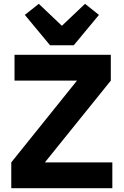

<svg xmlns="http://www.w3.org/2000/svg" viewBox="-20 -985 647 1005"><path d="M242 -748 110 -907 183 -965 304 -850 425 -965 498 -907 366 -748ZM39 0V-135L383 -563H56V-698H560V-563L215 -135H568V0Z"/></svg>

Font: Anuphan
Style: Bold
Weight: 700
Designer: Mike Abbink, Paul van der Laan, Pieter van Rosmalen, Mint Tantisuwanna
Foundry: Bold Monday; Cadson Demak
Version: Version 3.002;hotconv 1.0.109;makeotfexe 2.5.65596